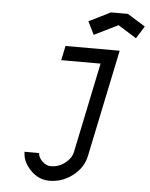

<svg xmlns="http://www.w3.org/2000/svg" viewBox="-58 -735 752 962"><g transform="rotate(5 318.0 -253.5)"><path d="M226.6 106.9Q267.6 106.9 299.1 82Q330.6 57.1 336.9 26.4L431.2 -426.8H233.4L248.5 -499.5H521L408.2 41Q396 99.1 343.8 139.6Q291.5 180.2 226.6 180.2Q171.9 180.2 131.1 137.9Q90.3 95.7 90.3 46.4H163.6Q163.6 66.9 183.8 86.9Q204.1 106.9 226.6 106.9ZM545.9 -687 635.7 -631.3 596.7 -568.8 504.4 -626.5 384.3 -567.4 352.1 -632.8 460.9 -687Z"/></g></svg>

Font: Anka/Coder
Style: Italic
Weight: 400
Italic angle: -12°
Monospace: yes
Version: Version 001.100